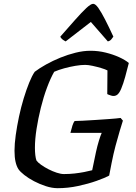

<svg xmlns="http://www.w3.org/2000/svg" viewBox="-20 -986 715 1006"><path d="M282 0Q253 0 220.5 -10.5Q188 -21 158.5 -36.5Q129 -52 107.5 -69Q86 -86 77 -99Q67 -114 61.5 -138Q56 -162 56 -196Q56 -232 62.5 -278.5Q69 -325 79.5 -374.5Q90 -424 104 -470Q118 -516 133 -553Q148 -590 162 -610Q187 -629 222 -648.5Q257 -668 296.5 -684Q336 -700 376.5 -710Q417 -720 454 -720Q495 -720 533.5 -710.5Q572 -701 604 -686.5Q636 -672 655 -656Q646 -620 636 -583.5Q626 -547 615 -521Q604 -495 592 -488Q579 -480 563 -485Q547 -490 542 -493L543 -617Q532 -623 510 -629.5Q488 -636 465 -641Q442 -646 426 -646Q404 -646 374.5 -641Q345 -636 316 -628Q287 -620 264 -610Q245 -577 226.5 -527.5Q208 -478 194 -421.5Q180 -365 171.5 -310.5Q163 -256 163 -212Q163 -191 165 -173.5Q167 -156 171 -145Q179 -134 196 -122Q213 -110 234.5 -99Q256 -88 277.5 -81Q299 -74 315 -74Q344 -74 370.5 -77Q397 -80 420.5 -84.5Q444 -89 463 -94L483 -190Q490 -222 498.5 -249.5Q507 -277 513 -290H349Q354 -311 359.5 -328Q365 -345 371 -352Q383 -352 413.5 -353.5Q444 -355 481.5 -357.5Q519 -360 554.5 -362.5Q590 -365 612 -368L624 -354Q618 -335 607.5 -300.5Q597 -266 585.5 -222.5Q574 -179 565 -133L552 -66Q530 -54 486.5 -38.5Q443 -23 389.5 -11.5Q336 0 282 0ZM324 -769Q314 -774 306 -780.5Q298 -787 296 -794Q340 -844 374 -882.5Q408 -921 432 -943.5Q456 -966 468 -966Q480 -966 495.5 -944Q511 -922 531 -883Q551 -844 574 -794Q569 -787 563 -779.5Q557 -772 545 -769L456 -871Z"/></svg>

Font: Texturina 12pt Medium
Style: Italic
Weight: 500
Italic angle: -11°
Designer: Guillermo Torres Carreño
Foundry: Omnibus-Type
Version: Version 1.002